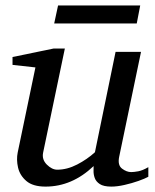

<svg xmlns="http://www.w3.org/2000/svg" viewBox="-20 -672 567 704"><path d="M523.9 -23.9Q511.7 -17.1 487.5 -8.5Q463.4 0 436.5 6.1Q409.7 12.2 388.2 12.2Q359.9 12.2 345.9 2.9Q332 -6.3 327.4 -19.3Q322.8 -32.2 323 -44.7Q323.2 -57.1 323.2 -63Q244.1 12.2 147 12.2Q100.6 12.2 76.7 -8.3Q52.7 -28.8 46.1 -57.9Q39.6 -86.9 44.9 -112.8L109.9 -424.8L25.9 -434.1V-462.9L176.8 -494.1H217.8L138.2 -112.8Q132.8 -87.4 151.6 -68.6Q170.4 -49.8 189.9 -49.8Q226.1 -49.8 262.9 -68.8Q299.8 -87.9 328.1 -113.8L403.8 -481.9H497.1L417 -97.2Q410.6 -66.4 427.5 -53.7Q444.3 -41 460.9 -41Q470.7 -41 486.8 -43.9Q502.9 -46.9 523.9 -59.1ZM494.1 -651.9 481.4 -585.9H178.7L192.9 -651.9Z"/></svg>

Font: Charis
Style: Italic
Weight: 400
Italic angle: -11°
Designer: Walt Agee, Miriam Martin, Annie Olsen, Victor Gaultney, Lorna Priest, Alan Ward, Bob Hallissy, Martin Hosken, Sharon Cor
Foundry: SIL Global
Version: Version 7.000